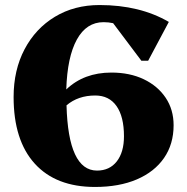

<svg xmlns="http://www.w3.org/2000/svg" viewBox="-20 -726 743 762"><path d="M357 16Q202 16 118 -76.5Q34 -169 34 -341Q34 -448 77.5 -530.5Q121 -613 198 -659.5Q275 -706 375 -706Q535 -706 650 -639L568 -485H541L429 -634Q411 -638 391 -638Q323 -638 285 -569Q247 -500 243 -371Q313 -438 422 -438Q495 -438 550.5 -411.5Q606 -385 637.5 -338Q669 -291 669 -229Q669 -154 631 -99Q593 -44 523 -14Q453 16 357 16ZM358 -347Q290 -347 244 -308Q251 -49 365 -49Q415 -49 443.5 -85.5Q472 -122 472 -185Q472 -263 442.5 -305Q413 -347 358 -347Z"/></svg>

Font: Platypi ExtraBold
Style: Regular
Weight: 800
Designer: David Sargent
Foundry: Bolt Cutter Type
Version: Version 1.200; ttfautohint (v1.8.4.7-5d5b)